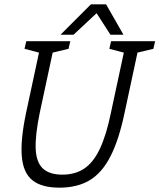

<svg xmlns="http://www.w3.org/2000/svg" viewBox="-20 -857 735 885"><path d="M554 -336Q528 -212 489 -136Q450 -60 393 -26Q336 8 254 8Q172 8 129.5 -26Q87 -60 80.5 -136Q74 -212 100 -336H163Q142 -234 144.5 -171.5Q147 -109 177.5 -80.5Q208 -52 267 -52Q327 -52 369 -80.5Q411 -109 440.5 -171.5Q470 -234 491 -336ZM562 -667H625L554 -336H491ZM163 -336H100L171 -667H234ZM101 -667H181L169 -612L93 -632ZM492 -667H572L560 -612L484 -632ZM603 -612 615 -667H695L687 -632ZM212 -612 224 -667H304L296 -632ZM399 -837H469L549 -697H489ZM469 -837 319 -697H259L399 -837Z"/></svg>

Font: Epunda Slab Light
Style: Italic
Weight: 300
Italic angle: -12°
Designer: Simon Atzbach
Foundry: typofactur
Version: Version 1.102